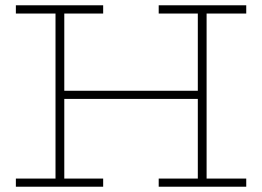

<svg xmlns="http://www.w3.org/2000/svg" viewBox="-20 -706 991 726"><path d="M911.1 -654.8H761.2V-30.8H911.1V0H580.1V-30.8H728V-332H223.1V-30.8H370.1V0H40V-30.8H189.9V-654.8H40V-686H370.1V-654.8H223.1V-362.8H728V-654.8H580.1V-686H911.1Z"/></svg>

Font: BioRhyme ExtraLight
Style: Regular
Weight: 275
Designer: Aoife Mooney
Foundry: Aoife Mooney Type
Version: Version 1.500;PS 001.500;hotconv 1.0.88;makeotf.lib2.5.64775